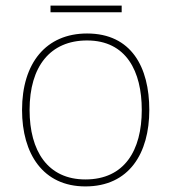

<svg xmlns="http://www.w3.org/2000/svg" viewBox="-20 -658 615 688"><path d="M416 -638H161V-614H416ZM515 -264C515 -417 451 -538 292 -538C145 -538 59 -432 59 -264C59 -107 134 10 286 10C443 10 515 -109 515 -264ZM86 -264C86 -420 160 -513 292 -513C433 -513 488 -402 488 -264C488 -119 426 -15 286 -15C151 -15 86 -117 86 -264Z"/></svg>

Font: Noto Sans Canadian Aboriginal Thin
Style: Regular
Weight: 100
Designer: Monotype Design Team, Typotheque's Kevin King
Foundry: Monotype Imaging Inc.
Version: Version 2.004